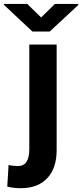

<svg xmlns="http://www.w3.org/2000/svg" viewBox="-78 -758 424 991"><path d="M214.4 -528.3V17.6Q213.9 111.3 165.3 162.4Q116.7 213.4 28.8 213.4Q-8.8 213.4 -40.5 205.1L-33.7 93.3Q-12.2 99.1 14.2 99.1Q73.2 99.1 73.2 13.2V-528.3ZM134.3 -668 205.6 -737.8H326.2V-732.4L178.7 -595.2H89.4L-58.1 -733.4V-737.8H62.5Z"/></svg>

Font: SteelSelectRoboto
Style: Roboto-Bold
Weight: 700
Designer: Google
Version: Version 2.137; 2017